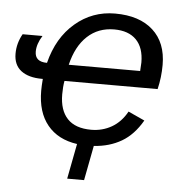

<svg xmlns="http://www.w3.org/2000/svg" viewBox="-55 -586 741 785"><g transform="rotate(5 315.0 -193.5)"><path d="M203.6 -245.6Q199.2 -221.2 199.2 -190.4Q199.2 -125.5 231.7 -90.8Q264.2 -56.2 329.6 -56.2Q375.5 -56.2 413.6 -78.1Q451.7 -100.1 475.6 -143.6L543 -112.8Q508.3 -52.7 459.5 -24.2Q410.6 4.4 346.2 8.8L318.8 151.4H249.5L277.3 6.8Q198.2 -4.4 155.3 -56.9Q112.3 -109.4 112.3 -197.8Q112.3 -216.8 114.7 -246.1H110.8Q56.2 -246.1 25.4 -269.5Q-5.4 -293 -5.4 -339.4Q-5.4 -382.3 16.6 -420.9H98.1Q76.2 -386.2 76.2 -355Q76.2 -313 126 -313Q152.3 -418 222.7 -478Q293 -538.1 386.2 -538.1Q486.3 -538.1 542 -487.5Q597.7 -437 597.7 -345.7Q597.7 -294.4 585.9 -245.6ZM508.3 -313 510.3 -348.1Q510.3 -408.7 478.8 -440.9Q447.3 -473.1 388.2 -473.1Q322.8 -473.1 278.1 -431.4Q233.4 -389.6 215.3 -313Z"/></g></svg>

Font: Liberation Sans
Style: Italic
Weight: 400
Italic angle: -12°
Designer: Steve Matteson
Foundry: Ascender Corporation
Version: Version 2.1.5